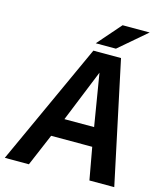

<svg xmlns="http://www.w3.org/2000/svg" viewBox="-123 -906 827 993"><g transform="rotate(15 291.0 -410.0)"><path d="M409 -820 299 -694H407L554 -820ZM357 -552 403 -273H244ZM584 0 445 -654H297L-2 0H127L200 -172H420L451 0Z"/></g></svg>

Font: Falling Sky
Style: MedObl
Weight: 500
Designer: Paul D. Hunt
Foundry: Adobe Systems Incorporated
Version: Version 1.02